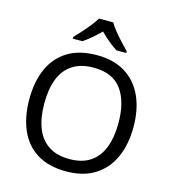

<svg xmlns="http://www.w3.org/2000/svg" viewBox="-135 -1053 1050 1173"><g transform="rotate(15 390.5 -467.0)"><path d="M720 -358Q720 -247 682.5 -164.5Q645 -82 572 -36Q499 10 391 10Q280 10 206.5 -36Q133 -82 97 -165Q61 -248 61 -359Q61 -469 97 -551Q133 -633 206.5 -679Q280 -725 392 -725Q499 -725 572 -679.5Q645 -634 682.5 -551.5Q720 -469 720 -358ZM156 -358Q156 -268 181 -203Q206 -138 258.5 -103Q311 -68 391 -68Q472 -68 523.5 -103Q575 -138 600 -203Q625 -268 625 -358Q625 -493 569 -569.5Q513 -646 392 -646Q311 -646 258.5 -611.5Q206 -577 181 -512.5Q156 -448 156 -358ZM435 -944Q447 -922 469.5 -894.5Q492 -867 516.5 -840.5Q541 -814 560 -795V-784H498Q472 -800 444 -823.5Q416 -847 389 -874Q362 -847 335 -824Q308 -801 282 -784H222V-795Q241 -815 264.5 -841Q288 -867 310 -894.5Q332 -922 345 -944Z"/></g></svg>

Font: Noto Sans Canadian Aboriginal
Style: Regular
Weight: 400
Designer: Monotype Design Team, Typotheque's Kevin King
Foundry: Monotype Imaging Inc.
Version: Version 2.002